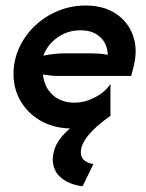

<svg xmlns="http://www.w3.org/2000/svg" viewBox="-20 -449 523 689"><path d="M276.4 219.4Q229.9 213.9 199.7 189.2Q169.4 164.6 169.4 122.2Q169.4 95.8 183.3 68.4Q197.2 41 231.2 11.8Q229.9 11.8 228.5 11.8Q227.1 11.8 225 11.8Q168.1 9 123.6 -17Q79.2 -43.1 53.8 -86.5Q28.5 -129.9 28.5 -183.3Q28.5 -232.6 48.6 -277.1Q68.8 -321.5 104.9 -355.9Q141 -390.3 187.8 -409.7Q234.7 -429.2 286.8 -429.2Q352.1 -429.2 395.8 -400Q439.6 -370.8 457.3 -321.5Q475 -272.2 459.7 -211.1L450.7 -176.4H192.4Q177.8 -176.4 163.5 -177.8Q149.3 -179.2 134 -181.9Q138.9 -135.4 169.4 -108Q200 -80.6 246.5 -80.6Q284.7 -80.6 321.5 -100Q358.3 -119.4 376.4 -147.9V-33.3Q324.3 2.8 297.2 36.1Q270.1 69.4 270.1 97.2Q270.1 116 282.6 126.4Q295.1 136.8 315.3 139.6ZM135.4 -249.3Q177.1 -257.6 211.8 -257.6H302.1Q319.4 -257.6 335.4 -256.6Q351.4 -255.6 366.7 -252.1Q365.3 -292.4 339.2 -316.3Q313.2 -340.3 268.8 -340.3Q222.9 -340.3 186.8 -314.9Q150.7 -289.6 135.4 -249.3Z"/></svg>

Font: Afacad SemiBold
Style: Italic
Weight: 600
Italic angle: -14°
Designer: Kristian Moeller
Foundry: Dicotype
Version: Version 1.000